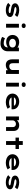

<svg xmlns="http://www.w3.org/2000/svg" viewBox="3398 -4246 1079 7914"><g transform="rotate(90 3937.0 -289.5)"><path d="M405.2 10Q306.8 10 227.9 -15Q149 -40 99.4 -90.1L197 -177.7Q233.2 -145.3 288.5 -126.1Q343.9 -107 412.2 -107Q431.6 -107 451 -109.4Q470.4 -111.9 486.5 -116.8Q502.6 -121.8 512 -130.5Q521.4 -139.2 521.4 -152.3Q521.4 -172.3 490.2 -183.1Q468.6 -189 436.5 -194.2Q404.4 -199.5 371.8 -204.4Q308.9 -214.6 260.2 -226.4Q211.5 -238.2 177.8 -259.9Q149.6 -280.6 133.4 -308.5Q117.1 -336.4 117.1 -376.5Q117.1 -415.6 139.2 -446.4Q161.3 -477.3 199.3 -498.4Q237.4 -519.6 286.9 -530.7Q336.4 -541.7 391.7 -541.7Q443.6 -541.7 495.8 -533Q548 -524.3 595 -506.7Q641.9 -489 677.7 -461.2L597.4 -362.5Q572.6 -379.6 537 -394.2Q501.4 -408.9 460.6 -418.2Q419.8 -427.5 377.2 -427.5Q357.8 -427.5 339.5 -425.3Q321.3 -423.2 306 -418.5Q290.6 -413.8 281.2 -405.6Q271.8 -397.4 271.8 -386.3Q271.8 -378.3 277.3 -371.5Q282.8 -364.6 290.8 -359.5Q309.3 -347.8 343.8 -341.6Q378.2 -335.5 420.9 -328.7Q496.7 -316.8 549.4 -299.9Q602.2 -282.9 633.3 -260.8Q657.6 -242 669.4 -218.7Q681.2 -195.3 681.2 -165.5Q681.2 -112 646.5 -72.8Q611.8 -33.6 549.7 -11.8Q487.6 10 405.2 10Z M961.4 0V-530.7H1121.8V0ZM1041.3 -643.8Q996.2 -643.8 971 -665.4Q945.9 -687 945.9 -726.6Q945.9 -763.1 971.5 -786.3Q997.2 -809.4 1041.3 -809.4Q1086.3 -809.4 1111.5 -787.8Q1136.7 -766.2 1136.7 -726.6Q1136.7 -690.2 1111 -667Q1085.3 -643.8 1041.3 -643.8Z M1782.5 230Q1689.3 230 1617.7 210.1Q1546.1 190.1 1501.8 161.8L1556.6 44.7Q1578.7 55.1 1608.3 67.2Q1637.8 79.4 1675.8 88Q1713.8 96.7 1761.8 96.7Q1814.2 96.7 1853.1 77.5Q1892 58.4 1912.9 21.1Q1933.7 -16.3 1933.7 -72.1V-129L1964.2 -123.8Q1955.9 -92.5 1919 -65.4Q1882.1 -38.3 1826.7 -21.3Q1771.2 -4.4 1706.1 -4.4Q1621.4 -4.4 1556.9 -37.3Q1492.4 -70.3 1456.6 -130Q1420.9 -189.7 1420.9 -268.2Q1420.9 -349.3 1458.6 -410.8Q1496.4 -472.3 1563.3 -507Q1630.2 -541.7 1717.9 -541.7Q1742.9 -541.7 1774.9 -536.4Q1806.8 -531 1840.2 -521Q1873.6 -510.9 1902.8 -495.8Q1931.9 -480.6 1950.4 -461.6Q1968.9 -442.5 1969.5 -419.2L1936.6 -410.6L1942.9 -530.7H2094.7V-75.5Q2094.7 1.4 2069.6 58.9Q2044.4 116.4 2000.9 154.1Q1957.4 191.9 1901.2 210.9Q1845.1 230 1782.5 230ZM1764.1 -128.1Q1817.1 -128.1 1856.2 -145.3Q1895.2 -162.6 1916.7 -194.2Q1938.3 -225.8 1938.3 -267Q1938.3 -309.3 1917 -340.4Q1895.8 -371.5 1856.7 -389.2Q1817.7 -407 1764.1 -407Q1708.8 -407 1667.3 -389.2Q1625.8 -371.5 1602.8 -340.1Q1579.8 -308.8 1579.8 -267Q1579.8 -226.2 1602.8 -194.6Q1625.8 -163 1667.3 -145.5Q1708.8 -128.1 1764.1 -128.1Z M2653.1 10.6Q2584.3 10.6 2533.5 -19.9Q2482.7 -50.3 2454.5 -109.4Q2426.3 -168.4 2426.3 -251.3V-530.7H2586.7V-281Q2586.7 -230.8 2599.9 -197.9Q2613.1 -165 2641.8 -148.7Q2670.6 -132.5 2714.6 -132.5Q2746.2 -132.5 2773.6 -141.9Q2801 -151.3 2822.1 -169.2Q2843.2 -187 2854.9 -212.6Q2866.5 -238.2 2866.5 -269.6V-530.7H3026.9V0H2876.2L2869.4 -108.9L2898.8 -120.9Q2887.4 -89.3 2853.7 -58.8Q2820 -28.3 2769 -8.9Q2718 10.6 2653.1 10.6Z M3390.4 0V-530.7H3550.8V0ZM3470.3 -643.8Q3425.2 -643.8 3400 -665.4Q3374.9 -687 3374.9 -726.6Q3374.9 -763.1 3400.5 -786.3Q3426.2 -809.4 3470.3 -809.4Q3515.3 -809.4 3540.5 -787.8Q3565.7 -766.2 3565.7 -726.6Q3565.7 -690.2 3540 -667Q3514.3 -643.8 3470.3 -643.8Z M4190.9 10Q4085 10 4004.9 -25.4Q3924.8 -60.7 3881 -122.7Q3837.3 -184.6 3837.3 -263.3Q3837.3 -327.2 3863.5 -378.7Q3889.8 -430.2 3936.1 -466.7Q3982.4 -503.2 4042.7 -522.7Q4103 -542.2 4171 -542.2Q4238.6 -542.2 4296.2 -522.8Q4353.7 -503.4 4397.2 -467.7Q4440.6 -432 4464.2 -382.9Q4487.8 -333.8 4486.2 -274L4485.2 -226.6H3949.9L3926.9 -324.1H4354.8L4337.6 -301.9V-322.4Q4334.3 -348.9 4311 -369.2Q4287.8 -389.5 4251.6 -401.1Q4215.5 -412.7 4173.3 -412.7Q4122.1 -412.7 4079.3 -398.7Q4036.6 -384.6 4011.7 -354Q3986.9 -323.4 3986.9 -275.5Q3986.9 -231.8 4014.8 -198.1Q4042.7 -164.4 4094.4 -144.7Q4146.1 -125 4216.4 -125Q4284.2 -125 4326.9 -139.7Q4369.6 -154.4 4393.8 -169L4463.3 -65.6Q4427.9 -42.7 4383.8 -25.3Q4339.7 -8 4291 1Q4242.3 10 4190.9 10Z M4781.8 0V-530.7H4933.6L4939.4 -390.7L4895.6 -381Q4911.4 -422 4945.6 -458.7Q4979.7 -495.3 5030.5 -518.5Q5081.3 -541.7 5143.3 -541.7Q5220 -541.7 5272.5 -512.5Q5325 -483.2 5351.9 -431.9Q5378.7 -380.6 5378.7 -316V0H5218.3V-283.8Q5218.3 -320.9 5201.6 -348.8Q5184.9 -376.7 5155.5 -391.9Q5126.1 -407.1 5088 -406.1Q5053.8 -406.1 5027 -394.7Q5000.1 -383.3 4981.2 -364.3Q4962.2 -345.3 4952.2 -323.2Q4942.2 -301.1 4942.2 -280.3V0H4862.5Q4825.2 0 4805 0Q4784.8 0 4781.8 0Z M5794.6 0V-689.3H5955V0ZM5652.5 -390.6V-530.7H6121.5V-390.6Z M6690.9 10Q6585 10 6504.9 -25.4Q6424.8 -60.7 6381 -122.7Q6337.3 -184.6 6337.3 -263.3Q6337.3 -327.2 6363.5 -378.7Q6389.8 -430.2 6436.1 -466.7Q6482.4 -503.2 6542.7 -522.7Q6603 -542.2 6671 -542.2Q6738.6 -542.2 6796.2 -522.8Q6853.7 -503.4 6897.2 -467.7Q6940.6 -432 6964.2 -382.9Q6987.8 -333.8 6986.2 -274L6985.2 -226.6H6449.9L6426.9 -324.1H6854.8L6837.6 -301.9V-322.4Q6834.3 -348.9 6811 -369.2Q6787.8 -389.5 6751.6 -401.1Q6715.5 -412.7 6673.3 -412.7Q6622.1 -412.7 6579.3 -398.7Q6536.6 -384.6 6511.7 -354Q6486.9 -323.4 6486.9 -275.5Q6486.9 -231.8 6514.8 -198.1Q6542.7 -164.4 6594.4 -144.7Q6646.1 -125 6716.4 -125Q6784.2 -125 6826.9 -139.7Q6869.6 -154.4 6893.8 -169L6963.3 -65.6Q6927.9 -42.7 6883.8 -25.3Q6839.7 -8 6791 1Q6742.3 10 6690.9 10Z M7506.2 10Q7407.8 10 7328.9 -15Q7250 -40 7200.4 -90.1L7298 -177.7Q7334.2 -145.3 7389.5 -126.1Q7444.9 -107 7513.2 -107Q7532.6 -107 7552 -109.4Q7571.4 -111.9 7587.5 -116.8Q7603.6 -121.8 7613 -130.5Q7622.4 -139.2 7622.4 -152.3Q7622.4 -172.3 7591.2 -183.1Q7569.6 -189 7537.5 -194.2Q7505.4 -199.5 7472.8 -204.4Q7409.9 -214.6 7361.2 -226.4Q7312.5 -238.2 7278.8 -259.9Q7250.6 -280.6 7234.4 -308.5Q7218.1 -336.4 7218.1 -376.5Q7218.1 -415.6 7240.2 -446.4Q7262.3 -477.3 7300.3 -498.4Q7338.4 -519.6 7387.9 -530.7Q7437.4 -541.7 7492.7 -541.7Q7544.6 -541.7 7596.8 -533Q7649 -524.3 7696 -506.7Q7742.9 -489 7778.7 -461.2L7698.4 -362.5Q7673.6 -379.6 7638 -394.2Q7602.4 -408.9 7561.6 -418.2Q7520.8 -427.5 7478.2 -427.5Q7458.8 -427.5 7440.5 -425.3Q7422.3 -423.2 7407 -418.5Q7391.6 -413.8 7382.2 -405.6Q7372.8 -397.4 7372.8 -386.3Q7372.8 -378.3 7378.3 -371.5Q7383.8 -364.6 7391.8 -359.5Q7410.3 -347.8 7444.8 -341.6Q7479.2 -335.5 7521.9 -328.7Q7597.7 -316.8 7650.4 -299.9Q7703.2 -282.9 7734.3 -260.8Q7758.6 -242 7770.4 -218.7Q7782.2 -195.3 7782.2 -165.5Q7782.2 -112 7747.5 -72.8Q7712.8 -33.6 7650.7 -11.8Q7588.6 10 7506.2 10Z"/></g></svg>

Font: Lexend Tera
Style: Regular
Weight: 400
Designer: Bonnie Shaver-Troup, Thomas Jockin
Foundry: Lexend
Version: Version 1.007